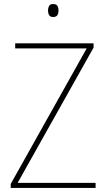

<svg xmlns="http://www.w3.org/2000/svg" viewBox="-20 -928 525 948"><path d="M452 0H33V-20L408 -689H55V-714H442V-693L67 -25H452ZM242 -908Q259 -908 264 -898Q269 -888 269 -876Q269 -863 263.5 -853.5Q258 -844 242 -844Q228 -844 222.5 -853.5Q217 -863 217 -876Q217 -888 222 -898Q227 -908 242 -908Z"/></svg>

Font: Noto Sans Myanmar UI SemiCondensed Thin
Style: Regular
Weight: 100
Width: 4
Designer: Monotype Design Team
Foundry: Monotype Imaging Inc.
Version: Version 2.103; ttfautohint (v1.8.4.7-5d5b)